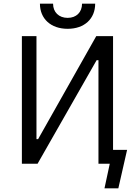

<svg xmlns="http://www.w3.org/2000/svg" viewBox="-20 -898 745 1053"><path d="M199 -878C199 -795 259 -740 351 -740C443 -740 502 -795 502 -878H430C430 -831 399 -800 351 -800C303 -800 271 -831 271 -878ZM100 0H186L510 -568H520V0H582L553 135H629L677 -76H600V-700H508L189 -135H180V-700H100Z"/></svg>

Font: Fixel Text Regular
Style: Regular
Weight: 400
Width: 4
Designer: AlfaBravo + MacPaw
Foundry: Kyrylo Tkachov, Marchela Mozhyna, Serhii Makarenko, Maria Weinstein, Zakhar Kryvoshyya
Version: Version 1.211